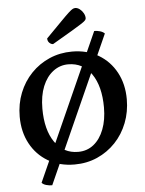

<svg xmlns="http://www.w3.org/2000/svg" viewBox="-65 -961 855 1136"><g transform="rotate(-5 362.0 -393.5)"><path d="M341.5 12Q252.3 12 184.8 -27.8Q117.3 -67.6 79.7 -137.6Q42 -207.6 42 -297.5Q42 -374 68 -439Q93.9 -504 140.6 -552.5Q187.2 -601 249.4 -628Q311.7 -655 383.3 -655Q472.5 -655 539.8 -615.2Q607.1 -575.4 644.7 -505.6Q682.3 -435.9 682.3 -346.1Q682.3 -271.2 656.9 -206Q631.5 -140.7 585.2 -91.9Q538.8 -43.1 476.8 -15.5Q414.7 12 341.5 12ZM369.1 -60.6Q422.1 -60.6 461.3 -92Q500.4 -123.4 521.9 -179.5Q543.5 -235.5 543.5 -309.5Q543.5 -435.2 492.9 -508.5Q442.3 -581.8 354.6 -581.8Q304.9 -581.8 265 -551.5Q225.1 -521.2 202.4 -465.7Q179.8 -410.1 179.8 -333.5Q179.8 -207.8 230.6 -134.2Q281.5 -60.6 369.1 -60.6ZM198.5 122.9Q180.1 122.9 162.9 117.9Q145.6 113 136.9 102.6L525.3 -764.9Q542.8 -764.9 559.7 -759.9Q576.7 -755 586.9 -744.6ZM276.5 -708.9Q264.9 -708.9 254.6 -718.8Q244.2 -728.7 244.2 -745.1Q302.8 -804.5 335.8 -838.2Q368.8 -871.9 385.4 -887Q402 -902.1 409.8 -906Q417.7 -910 425 -910Q438.6 -910 451.7 -900Q464.8 -890.1 473.2 -875.1Q481.7 -860.1 481.7 -845.1Q481.7 -839.2 477 -833Q472.4 -826.9 453.3 -814.2Q434.3 -801.5 392.5 -776.9Q350.7 -752.3 276.5 -708.9Z"/></g></svg>

Font: Pitagon Serif
Style: Regular
Weight: 400
Designer: Travis Tran
Foundry: Pitagon
Version: Version 1.000;gftools[0.9.26]